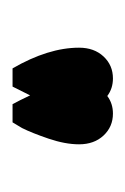

<svg xmlns="http://www.w3.org/2000/svg" viewBox="33 -824 200 306"><g transform="rotate(90 133.0 -671.0)"><path d="M161 -751Q182 -751 196 -736Q210 -721 210 -697Q210 -675 201 -648.5Q192 -622 184 -606L175 -591H146Q140 -602 132 -619L118 -591H89Q56 -648 56 -697Q56 -721 70 -736Q84 -751 105 -751Q121 -751 133 -742Q145 -751 161 -751Z"/></g></svg>

Font: Oakes Grotesk
Style: Regular
Weight: 400
Designer: Samuel Oakes
Foundry: Samuel Oakes
Version: Version 1.000;PS 001.000;hotconv 1.0.88;makeotf.lib2.5.64775